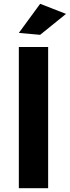

<svg xmlns="http://www.w3.org/2000/svg" viewBox="-20 -989 367 1009"><path d="M79 -742H233V0H79ZM191 -969 327 -916 191 -806 79 -816Z"/></svg>

Font: Gontserrat SemiBold
Style: Regular
Weight: 600
Designer: Julieta Ulanovsky
Foundry: Julieta Ulanovsky
Version: Version 6.001